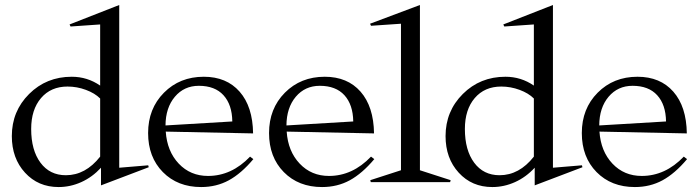

<svg xmlns="http://www.w3.org/2000/svg" viewBox="-20 -736 2830 776"><path d="M27.8 -186Q27.8 -286.6 97.7 -356.2Q167.5 -425.8 270 -425.8Q333 -425.8 384.8 -390.1V-637.2L265.1 -628.9L261.2 -637.2L461.9 -715.8V-58.1L579.1 -67.9L581.1 -60.1L388.2 13.2V-58.1Q353 -20 308.6 0Q264.2 20 216.8 20Q134.3 20 81.1 -38.1Q27.8 -96.2 27.8 -186ZM106 -214.8Q106 -128.9 143.6 -78.4Q181.2 -27.8 246.1 -27.8Q325.7 -27.8 384.8 -103V-337.9Q363.3 -359.4 327.1 -372.8Q291 -386.2 252.9 -386.2Q185.5 -386.2 145.8 -339.6Q106 -293 106 -214.8Z M918.9 -245.1Q918 -313 883.3 -351.1Q848.6 -389.2 783.7 -389.2Q724.1 -389.2 686.8 -345Q649.4 -300.8 648.9 -229ZM578.6 -198.2Q578.6 -296.9 642.6 -361.3Q706.5 -425.8 803.7 -425.8Q895.5 -425.8 948.5 -365.5Q1001.5 -305.2 1002.9 -196.8L649.9 -204.1Q655.3 -124.5 702.4 -74.7Q749.5 -24.9 820.8 -24.9Q916 -24.9 990.7 -103L1003.9 -92.8Q955.1 -34.7 904.8 -7.3Q854.5 20 793 20Q697.8 20 638.2 -40.5Q578.6 -101.1 578.6 -198.2Z M1407.7 -245.1Q1406.7 -313 1372.1 -351.1Q1337.4 -389.2 1272.5 -389.2Q1212.9 -389.2 1175.5 -345Q1138.2 -300.8 1137.7 -229ZM1067.4 -198.2Q1067.4 -296.9 1131.3 -361.3Q1195.3 -425.8 1292.5 -425.8Q1384.3 -425.8 1437.3 -365.5Q1490.2 -305.2 1491.7 -196.8L1138.7 -204.1Q1144 -124.5 1191.2 -74.7Q1238.3 -24.9 1309.6 -24.9Q1404.8 -24.9 1479.5 -103L1492.7 -92.8Q1443.8 -34.7 1393.6 -7.3Q1343.3 20 1281.7 20Q1186.5 20 1127 -40.5Q1067.4 -101.1 1067.4 -198.2Z M1479.5 -631.8 1475.6 -640.1 1677.2 -715.8V-47.9L1801.3 -7.8L1799.3 0H1478.5L1476.6 -7.8L1600.6 -47.9V-640.1Z M1780.8 -186Q1780.8 -286.6 1850.6 -356.2Q1920.4 -425.8 2022.9 -425.8Q2085.9 -425.8 2137.7 -390.1V-637.2L2018.1 -628.9L2014.2 -637.2L2214.8 -715.8V-58.1L2332 -67.9L2334 -60.1L2141.1 13.2V-58.1Q2106 -20 2061.5 0Q2017.1 20 1969.7 20Q1887.2 20 1834 -38.1Q1780.8 -96.2 1780.8 -186ZM1858.9 -214.8Q1858.9 -128.9 1896.5 -78.4Q1934.1 -27.8 1999 -27.8Q2078.6 -27.8 2137.7 -103V-337.9Q2116.2 -359.4 2080.1 -372.8Q2043.9 -386.2 2005.9 -386.2Q1938.5 -386.2 1898.7 -339.6Q1858.9 -293 1858.9 -214.8Z M2671.9 -245.1Q2670.9 -313 2636.2 -351.1Q2601.6 -389.2 2536.6 -389.2Q2477.1 -389.2 2439.7 -345Q2402.3 -300.8 2401.9 -229ZM2331.5 -198.2Q2331.5 -296.9 2395.5 -361.3Q2459.5 -425.8 2556.6 -425.8Q2648.4 -425.8 2701.4 -365.5Q2754.4 -305.2 2755.9 -196.8L2402.8 -204.1Q2408.2 -124.5 2455.3 -74.7Q2502.4 -24.9 2573.7 -24.9Q2668.9 -24.9 2743.7 -103L2756.8 -92.8Q2708 -34.7 2657.7 -7.3Q2607.4 20 2545.9 20Q2450.7 20 2391.1 -40.5Q2331.5 -101.1 2331.5 -198.2Z"/></svg>

Font: Halibut
Style: Regular
Weight: 400
Designer: Matteo Maggi
Foundry: Collletttivo
Version: Version 3.080 | FøM Fix